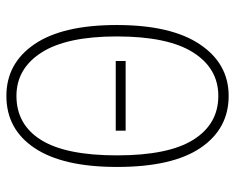

<svg xmlns="http://www.w3.org/2000/svg" viewBox="-88 -645 743 607"><g transform="rotate(90 283.5 -341.5)"><path d="M283.2 -692.9Q387.2 -692.9 447.5 -604Q507.8 -515.1 507.8 -339.8Q507.8 -168.9 448.2 -79.6Q388.7 9.8 283.2 9.8Q180.2 9.8 119.6 -79.1Q59.1 -168 59.1 -338.9Q59.1 -510.7 120.1 -601.8Q181.2 -692.9 283.2 -692.9ZM283.2 -660.2Q196.3 -660.2 145.8 -580.6Q95.2 -501 95.2 -338.9Q95.2 -180.7 146 -101.3Q196.8 -22 283.2 -22Q374 -22 422.6 -100.1Q471.2 -178.2 471.2 -339.8Q471.2 -502.9 421.6 -581.5Q372.1 -660.2 283.2 -660.2ZM393.1 -367.2V-335.9H172.9V-367.2Z"/></g></svg>

Font: Fira Sans Compressed UltraLight
Style: Regular
Weight: 200
Width: 1
Designer: Carrois Corporate & Edenspiekermann AG
Foundry: Carrois Corporate GbR & Edenspiekermann AG
Version: Version 4.203;PS 004.203;hotconv 1.0.88;makeotf.lib2.5.64775